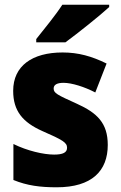

<svg xmlns="http://www.w3.org/2000/svg" viewBox="-20 -786 513 816"><path d="M444 -756V-766H245C216 -721 168 -663 134 -620V-606H258C311 -645 404 -719 444 -756ZM438 -170C438 -263 393 -306 307 -345C223 -383 208 -390 208 -410C208 -426 223 -434 250 -434C285 -434 339 -417 385 -393L433 -516C370 -547 313 -563 246 -563C117 -563 36 -506 36 -400C36 -314 77 -266 160 -229C247 -191 265 -180 265 -158C265 -138 248 -129 210 -129C165 -129 96 -145 37 -174V-21C96 3 151 10 221 10C371 10 438 -60 438 -170Z"/></svg>

Font: Noto Sans Devanagari SemiCondensed Black
Style: Regular
Weight: 900
Width: 4
Designer: Jelle Bosma - Monotype Design Team
Foundry: Monotype Imaging Inc.
Version: Version 2.004